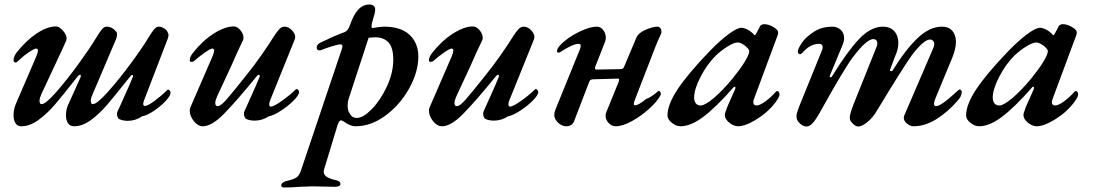

<svg xmlns="http://www.w3.org/2000/svg" viewBox="-20 -545 4840 850"><path d="M40 -35Q40 -62 51 -87L141 -296Q148 -314 148 -320Q148 -330 140 -330Q132 -330 108 -314Q84 -298 69 -283Q54 -268 49 -268Q46 -268 43 -271Q40 -274 40 -278Q40 -295 54 -313Q96 -366 142.5 -397Q189 -428 228 -428Q242 -428 258.5 -409.5Q275 -391 275 -374Q275 -371 273 -365Q264 -343 213 -235Q167 -136 163 -128Q155 -110 155 -99Q155 -84 164 -84Q182 -84 229 -137.5Q276 -191 327.5 -262Q379 -333 404 -375Q421 -403 431 -415Q441 -427 452 -427Q477 -427 496 -403Q498 -400 498 -393Q498 -381 493 -370L428 -217L390 -128Q382 -110 382 -98Q382 -84 391 -84Q409 -84 457 -137.5Q505 -191 557.5 -262Q610 -333 635 -375Q652 -403 662 -415Q672 -427 683 -427Q693 -427 704 -421Q715 -415 720 -407Q726 -397 726 -390Q726 -381 722 -372L619 -104Q614 -92 614 -85Q614 -76 622 -76Q634 -76 665 -99Q696 -122 720 -146Q722 -148 724 -148Q728 -148 731.5 -144Q735 -140 735 -135Q735 -121 713 -97.5Q691 -74 661 -54Q631 -34 609 -30Q580 -10 545 -10Q527 -10 509 -17Q505 -18 501.5 -25Q498 -32 498 -40Q498 -48 500 -51L513 -79Q559 -181 568 -204Q569 -206 569 -209Q569 -213 566 -213Q561 -213 556 -206Q490 -123 455 -82Q420 -41 382.5 -13.5Q345 14 308 14Q290 14 281 0.5Q272 -13 272 -35Q272 -62 284 -86L337 -204Q338 -206 338 -209Q338 -214 334 -214Q330 -214 325 -208Q258 -123 223.5 -82.5Q189 -42 150.5 -14Q112 14 75 14Q57 14 48.5 0.5Q40 -13 40 -35Z M820 -55Q820 -63 823 -70L921 -296Q928 -314 928 -320Q928 -330 920 -330Q912 -330 887 -312.5Q862 -295 844 -279Q836 -271 828 -271Q820 -271 820 -278Q820 -294 836 -313Q877 -365 926.5 -396.5Q976 -428 1015 -428Q1030 -428 1044 -411.5Q1058 -395 1058 -378Q1058 -373 1056 -367Q1036 -327 1001 -247L941 -118Q933 -100 933 -89Q933 -75 944 -75Q957 -75 984 -106Q1011 -137 1069 -210Q1103 -252 1137 -300.5Q1171 -349 1190 -380Q1205 -404 1216 -415.5Q1227 -427 1239 -427Q1257 -427 1272 -411.5Q1287 -396 1287 -380Q1287 -377 1285 -371L1176 -101Q1172 -92 1172 -83Q1172 -73 1179 -73Q1192 -73 1228.5 -99Q1265 -125 1288 -148Q1291 -151 1292 -151Q1296 -151 1300 -147Q1304 -143 1304 -138Q1304 -124 1280 -100Q1256 -76 1224 -55Q1192 -34 1170 -30Q1141 -11 1107 -11Q1086 -11 1071 -18Q1067 -19 1063.5 -26Q1060 -33 1060 -41Q1060 -49 1062 -52L1075 -81Q1116 -171 1129 -204Q1130 -206 1130 -209Q1130 -214 1126 -214Q1122 -214 1117 -208Q1024 -94 970.5 -40Q917 14 878 14Q856 14 838 -9Q820 -32 820 -55Z M1225 275Q1226 268 1233 263Q1240 258 1250 256Q1280 249 1292.5 240.5Q1305 232 1312 211L1489 -315Q1496 -333 1496 -340Q1496 -351 1480 -348Q1444 -340 1406 -325Q1400 -322 1395 -322Q1389 -322 1385.5 -325Q1382 -328 1382 -334Q1382 -350 1404 -359Q1462 -387 1506 -403Q1520 -408 1529 -433Q1545 -480 1566 -502.5Q1587 -525 1615 -525Q1641 -525 1641 -501Q1641 -498 1639 -486L1626 -441Q1625 -437 1625 -430Q1625 -419 1630 -421Q1664 -427 1680 -427Q1755 -427 1793.5 -390.5Q1832 -354 1832 -295Q1832 -227 1792 -154.5Q1752 -82 1687.5 -34Q1623 14 1554 14Q1531 14 1505 -5Q1495 -12 1490 -12Q1485 -12 1481.5 -7Q1478 -2 1474 10L1416 201Q1413 209 1413 215Q1413 228 1425.5 237Q1438 246 1464 252Q1473 253 1480 257.5Q1487 262 1487 270Q1487 276 1480 279Q1473 282 1463 282Q1431 282 1413 281L1363 280Q1349 280 1307 282Q1272 285 1237 285Q1225 285 1225 275ZM1721 -281Q1721 -333 1701 -356Q1681 -379 1642 -380Q1634 -380 1612 -378L1524 -109Q1519 -95 1519 -78Q1519 -63 1523 -52Q1530 -37 1538 -30Q1546 -23 1561 -23Q1588 -23 1626.5 -62.5Q1665 -102 1693 -162.5Q1721 -223 1721 -281Z M1879 -55Q1879 -63 1882 -70L1980 -296Q1987 -314 1987 -320Q1987 -330 1979 -330Q1971 -330 1946 -312.5Q1921 -295 1903 -279Q1895 -271 1887 -271Q1879 -271 1879 -278Q1879 -294 1895 -313Q1936 -365 1985.5 -396.5Q2035 -428 2074 -428Q2089 -428 2103 -411.5Q2117 -395 2117 -378Q2117 -373 2115 -367Q2095 -327 2060 -247L2000 -118Q1992 -100 1992 -89Q1992 -75 2003 -75Q2016 -75 2043 -106Q2070 -137 2128 -210Q2162 -252 2196 -300.5Q2230 -349 2249 -380Q2264 -404 2275 -415.5Q2286 -427 2298 -427Q2316 -427 2331 -411.5Q2346 -396 2346 -380Q2346 -377 2344 -371L2235 -101Q2231 -92 2231 -83Q2231 -73 2238 -73Q2251 -73 2287.5 -99Q2324 -125 2347 -148Q2350 -151 2351 -151Q2355 -151 2359 -147Q2363 -143 2363 -138Q2363 -124 2339 -100Q2315 -76 2283 -55Q2251 -34 2229 -30Q2200 -11 2166 -11Q2145 -11 2130 -18Q2126 -19 2122.5 -26Q2119 -33 2119 -41Q2119 -49 2121 -52L2134 -81Q2175 -171 2188 -204Q2189 -206 2189 -209Q2189 -214 2185 -214Q2181 -214 2176 -208Q2083 -94 2029.5 -40Q1976 14 1937 14Q1915 14 1897 -9Q1879 -32 1879 -55Z M2434 -37Q2434 -48 2439 -60L2547 -326Q2551 -338 2551 -342Q2551 -351 2541 -351Q2529 -351 2508 -341.5Q2487 -332 2463 -316Q2459 -312 2452 -312Q2445 -312 2446 -320Q2447 -336 2478 -362Q2509 -388 2551 -407.5Q2593 -427 2623 -427Q2639 -427 2650.5 -412Q2662 -397 2662 -378Q2662 -370 2659 -361L2615 -249L2614 -243Q2614 -237 2622 -237L2728 -239Q2734 -239 2737.5 -241.5Q2741 -244 2744 -252L2798 -380Q2807 -400 2839 -413.5Q2871 -427 2889 -427Q2899 -427 2904 -420Q2909 -413 2908 -400Q2908 -397 2899.5 -379.5Q2891 -362 2882 -339L2791 -104Q2782 -82 2789 -79Q2805 -77 2842 -108Q2848 -108 2865.5 -119.5Q2883 -131 2894 -142Q2896 -143 2898 -142.5Q2900 -142 2901 -140Q2907 -135 2905 -125Q2891 -97 2854.5 -64Q2818 -31 2777 -8.5Q2736 14 2706 14Q2688 14 2674.5 -0.5Q2661 -15 2661 -33Q2661 -41 2664 -48L2719 -183L2721 -192Q2721 -197 2714 -197L2606 -194Q2593 -194 2589 -184L2521 -7Q2517 3 2508 8.5Q2499 14 2487 14Q2467 14 2450 -2.5Q2433 -19 2434 -37Z M2935 -34Q2935 -82 2980 -150Q3025 -218 3124 -321Q3170 -368 3207 -395Q3244 -422 3262 -422Q3272 -422 3285.5 -416Q3299 -410 3311 -399Q3320 -389 3321 -389Q3323 -389 3324 -390Q3325 -391 3327 -395Q3332 -405 3337.5 -414.5Q3343 -424 3343 -426Q3345 -431 3350.5 -434.5Q3356 -438 3363 -438Q3382 -438 3403.5 -425.5Q3425 -413 3425 -402Q3425 -393 3422 -387L3318 -107Q3315 -100 3315 -93Q3315 -78 3329 -78Q3343 -78 3367.5 -95.5Q3392 -113 3414 -138Q3418 -142 3420 -142Q3425 -142 3428 -138Q3431 -134 3431 -127Q3431 -116 3413.5 -92.5Q3396 -69 3371 -47Q3337 -19 3304 -2.5Q3271 14 3248 14Q3228 14 3208.5 -2Q3189 -18 3189 -35Q3189 -45 3195 -58Q3194 -61 3234 -149Q3236 -155 3236 -156Q3236 -160 3233.5 -161Q3231 -162 3228 -159Q3147 -67 3092 -26.5Q3037 14 2993 14Q2973 14 2954 -1.5Q2935 -17 2935 -34ZM3223 -197Q3257 -239 3277 -271.5Q3297 -304 3297 -319Q3297 -327 3279 -342Q3259 -357 3246 -357Q3230 -357 3201.5 -339.5Q3173 -322 3148 -298Q3110 -260 3081.5 -205Q3053 -150 3053 -113Q3053 -97 3060.5 -87.5Q3068 -78 3082 -78Q3101 -78 3140 -111Q3179 -144 3223 -197Z M3506 -32Q3506 -42 3519 -76L3620 -325Q3622 -329 3622 -336Q3622 -351 3606 -351Q3566 -351 3531 -310Q3526 -305 3521 -305Q3518 -305 3515 -308Q3512 -311 3512 -316Q3512 -326 3523 -344.5Q3534 -363 3544 -373Q3571 -399 3597.5 -412.5Q3624 -426 3663 -427Q3687 -427 3702 -413Q3717 -399 3717 -376Q3717 -363 3711 -348L3654 -211L3653 -207Q3653 -203 3657 -203Q3662 -203 3664 -208Q3731 -317 3783 -372Q3835 -427 3889 -427Q3921 -427 3939 -407Q3957 -387 3957 -355Q3957 -326 3942 -294L3921 -238L3920 -234Q3920 -230 3925 -230Q3931 -230 3933 -235Q3990 -327 4043 -377Q4096 -427 4150 -427Q4180 -427 4196 -408.5Q4212 -390 4212 -360Q4212 -330 4196 -290L4121 -109Q4115 -94 4115 -86Q4115 -75 4124 -75Q4146 -75 4215 -139Q4225 -149 4229 -149Q4232 -149 4235 -145.5Q4238 -142 4238 -138Q4236 -116 4220 -100Q4176 -49 4125.5 -17.5Q4075 14 4024 14Q4011 14 3996 2.5Q3981 -9 3981 -24Q3981 -27 3983 -33L4112 -333Q4116 -341 4116 -350Q4116 -359 4110.5 -364.5Q4105 -370 4098 -370Q4070 -371 4015 -298Q3974 -240 3864 -58Q3845 -25 3820.5 -5Q3796 15 3780 15Q3768 15 3754.5 1.5Q3741 -12 3742 -24Q3742 -39 3757 -79L3860 -336Q3864 -345 3864 -353Q3864 -362 3859 -367Q3854 -372 3847 -372Q3833 -373 3809 -352Q3785 -331 3756 -292Q3718 -242 3618 -62Q3596 -21 3580.5 -3Q3565 15 3550 15Q3536 15 3520.5 1Q3505 -13 3506 -32Z M4257 -34Q4257 -82 4302 -150Q4347 -218 4446 -321Q4492 -368 4529 -395Q4566 -422 4584 -422Q4594 -422 4607.5 -416Q4621 -410 4633 -399Q4642 -389 4643 -389Q4645 -389 4646 -390Q4647 -391 4649 -395Q4654 -405 4659.5 -414.5Q4665 -424 4665 -426Q4667 -431 4672.5 -434.5Q4678 -438 4685 -438Q4704 -438 4725.5 -425.5Q4747 -413 4747 -402Q4747 -393 4744 -387L4640 -107Q4637 -100 4637 -93Q4637 -78 4651 -78Q4665 -78 4689.5 -95.5Q4714 -113 4736 -138Q4740 -142 4742 -142Q4747 -142 4750 -138Q4753 -134 4753 -127Q4753 -116 4735.5 -92.5Q4718 -69 4693 -47Q4659 -19 4626 -2.5Q4593 14 4570 14Q4550 14 4530.5 -2Q4511 -18 4511 -35Q4511 -45 4517 -58Q4516 -61 4556 -149Q4558 -155 4558 -156Q4558 -160 4555.5 -161Q4553 -162 4550 -159Q4469 -67 4414 -26.5Q4359 14 4315 14Q4295 14 4276 -1.5Q4257 -17 4257 -34ZM4545 -197Q4579 -239 4599 -271.5Q4619 -304 4619 -319Q4619 -327 4601 -342Q4581 -357 4568 -357Q4552 -357 4523.5 -339.5Q4495 -322 4470 -298Q4432 -260 4403.5 -205Q4375 -150 4375 -113Q4375 -97 4382.5 -87.5Q4390 -78 4404 -78Q4423 -78 4462 -111Q4501 -144 4545 -197Z"/></svg>

Font: EB Garamond SemiBold
Style: Italic
Weight: 600
Italic angle: -17.2°
Designer: Georg Duffner and Octavio Pardo
Foundry: Georg Duffner
Version: Version 1.000